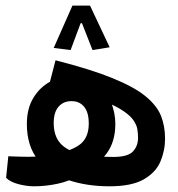

<svg xmlns="http://www.w3.org/2000/svg" viewBox="-20 -654 626 677"><path d="M99.1 2.9Q75.2 2.9 46.1 -4.4Q17.1 -11.7 1.5 -26.9L9.3 -103Q24.4 -102.5 42.7 -101.8Q61 -101.1 77.6 -101.1Q103 -101.1 126.7 -103.3Q150.4 -105.5 174.3 -110.4Q239.7 -124.5 266.4 -148.4Q293 -172.4 293 -218.3Q293 -257.8 276.6 -277.6Q260.3 -297.4 231.9 -297.4Q203.6 -297.4 186.5 -277.8Q169.4 -258.3 169.4 -220.2Q169.4 -175.8 191.9 -149.7Q214.4 -123.5 261 -112.1Q307.6 -100.6 379.4 -100.6Q430.7 -100.6 448.7 -119.9Q466.8 -139.2 466.8 -168.5Q466.8 -181.6 464.4 -198Q461.9 -214.4 448.5 -232.7Q435.1 -251 402.1 -270.8Q369.1 -290.5 308.8 -310.3Q248.5 -330.1 151.9 -349.1L175.8 -441.4Q300.3 -409.7 377 -378.4Q453.6 -347.2 493.7 -314.2Q533.7 -281.2 547.9 -244.9Q562 -208.5 562 -166Q562 -123 545.7 -84.5Q529.3 -45.9 486.8 -21.5Q444.3 2.9 365.7 2.9Q286.1 2.9 220 -19.3Q153.8 -41.5 114.3 -90.1Q74.7 -138.7 74.7 -217.3Q74.7 -270.5 97.2 -308.1Q119.6 -345.7 156.7 -366Q193.8 -386.2 238.3 -386.2Q289.1 -386.2 322 -360.4Q355 -334.5 370.8 -295.4Q386.7 -256.3 386.7 -217.3Q386.7 -153.3 355.2 -111.8Q323.7 -70.3 268.1 -39.1Q225.6 -15.1 183.3 -6.1Q141.1 2.9 99.1 2.9ZM297.4 -634.3 366.7 -487.3 306.2 -477.5 269 -572.3H261.2L248 -604.5H276.4L229 -477.5L169.4 -484.9L235.4 -634.3Z"/></svg>

Font: Cascadia Mono
Style: Regular
Weight: 400
Monospace: yes
Designer: Aaron Bell
Foundry: Saja Typeworks
Version: Version 2404.023